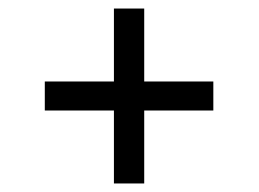

<svg xmlns="http://www.w3.org/2000/svg" viewBox="-20 -605 606 450"><path d="M247 -175V-346H85V-414H247V-585H318V-414H480V-346H318V-175Z"/></svg>

Font: Encode Sans Expanded Expanded
Style: Regular
Weight: 400
Width: 7
Designer: Multiple Designers
Foundry: Impallari Type
Version: Version 3.000; ttfautohint (v1.8.3) -l 8 -r 50 -G 200 -x 14 